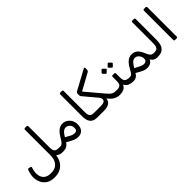

<svg xmlns="http://www.w3.org/2000/svg" viewBox="156 -1922 3294 3294"><g transform="rotate(-45 1803.0 -274.5)"><path d="M309 212Q224 212 167.5 175.5Q111 139 83 79Q55 19 55 -50Q55 -84 61.5 -118.5Q68 -153 82 -191Q88 -207 95 -213Q102 -219 114 -216L142 -208Q154 -204 159 -199Q164 -194 160 -183Q147 -148 142 -119Q137 -90 137 -64Q137 -13 155.5 28Q174 69 213.5 92.5Q253 116 314 116H334Q395 116 439 90Q483 64 507.5 13.5Q532 -37 532 -108V-727Q532 -737 538.5 -743.5Q545 -750 555 -750H593Q604 -750 610 -743.5Q616 -737 616 -727V-209Q616 -157 631 -132.5Q646 -108 675 -101Q704 -94 747 -94Q762 -94 762 -79V-28Q762 2 732 2Q688 2 655.5 -8Q623 -18 602 -40Q592 39 555 95Q518 151 460.5 181.5Q403 212 329 212Z M1097 8Q1074 8 1054 4.5Q1034 1 1011.5 -7.5Q989 -16 958 -32.5Q927 -49 880 -76Q856 -41 831 -24.5Q806 -8 781.5 -3Q757 2 732 2Q717 2 717 -13V-64Q717 -94 747 -94Q768 -94 784 -100Q800 -106 817.5 -125Q835 -144 858 -185Q897 -252 930.5 -287Q964 -322 996 -335Q1028 -348 1062 -348Q1110 -348 1150 -322.5Q1190 -297 1214 -253.5Q1238 -210 1238 -153Q1238 -115 1228 -85Q1218 -55 1199 -34Q1180 -13 1154 -2.5Q1128 8 1097 8ZM1100 -81Q1123 -81 1139.5 -95Q1156 -109 1156 -149Q1157 -183 1142.5 -208Q1128 -233 1104.5 -247.5Q1081 -262 1054 -262Q1035 -262 1016.5 -254Q998 -246 976.5 -223Q955 -200 926 -152Q978 -121 1008.5 -105.5Q1039 -90 1059.5 -85.5Q1080 -81 1100 -81Z M1579 2H1561Q1507 2 1469 -16.5Q1431 -35 1410 -79Q1389 -123 1389 -201V-725Q1389 -736 1395.5 -743Q1402 -750 1415 -750H1450Q1462 -750 1467 -743.5Q1472 -737 1472 -727V-218Q1472 -165 1483.5 -138.5Q1495 -112 1519.5 -103Q1544 -94 1583 -94H1594Q1609 -94 1609 -79V-28Q1609 2 1579 2Z M1579 2Q1564 2 1564 -13V-64Q1564 -94 1594 -94H1741Q1797 -94 1821.5 -111Q1846 -128 1846 -154Q1846 -169 1839.5 -185.5Q1833 -202 1804 -235L1627 -446Q1615 -458 1611 -468Q1607 -478 1607 -494V-528Q1607 -549 1627 -561L1991 -758Q2001 -763 2007.5 -759Q2014 -755 2014 -743L2013 -698Q2012 -687 2008 -679.5Q2004 -672 1992 -665L1688 -498L1946 -192Q1972 -162 1991.5 -142.5Q2011 -123 2029.5 -112.5Q2048 -102 2071.5 -98Q2095 -94 2128 -94Q2143 -94 2143 -79V-28Q2143 2 2113 2Q2084 2 2057 -4Q2030 -10 2003.5 -24Q1977 -38 1951.5 -61Q1926 -84 1899 -121Q1895 -74 1870 -47Q1845 -20 1806.5 -9Q1768 2 1720 2Z M2113 2Q2098 2 2098 -14V-64Q2098 -94 2128 -94H2141Q2187 -94 2212 -117Q2237 -140 2237 -204V-304Q2237 -327 2259 -327H2297Q2319 -327 2319 -304V-204Q2319 -139 2348 -116.5Q2377 -94 2430 -94H2448Q2463 -94 2463 -79V-28Q2463 2 2433 2Q2383 2 2339.5 -16.5Q2296 -35 2269 -86Q2247 -34 2204 -16Q2161 2 2113 2ZM2214 -426Q2209 -421 2202 -421Q2195 -421 2189 -427L2153 -464Q2148 -470 2148 -476.5Q2148 -483 2153 -489L2189 -526Q2195 -532 2202 -532Q2209 -532 2214 -526L2251 -489Q2257 -484 2257.5 -476.5Q2258 -469 2252 -463ZM2363 -426Q2358 -420 2351 -421Q2344 -422 2338 -427L2300 -464Q2295 -469 2295 -476.5Q2295 -484 2300 -489L2338 -526Q2344 -532 2350 -532Q2356 -532 2362 -526L2399 -489Q2405 -484 2405 -476.5Q2405 -469 2399 -463Z M2773 9Q2750 9 2729.5 5Q2709 1 2686 -8Q2663 -17 2633.5 -33.5Q2604 -50 2561 -75Q2542 -41 2520.5 -24.5Q2499 -8 2477 -3Q2455 2 2433 2Q2418 2 2418 -13V-64Q2418 -94 2448 -94Q2465 -94 2477.5 -100.5Q2490 -107 2504 -125.5Q2518 -144 2538 -182Q2574 -251 2608 -287Q2642 -323 2674.5 -336.5Q2707 -350 2740 -350Q2777 -350 2809 -336Q2841 -322 2868 -289Q2895 -256 2918 -198Q2935 -157 2950.5 -134Q2966 -111 2985.5 -102.5Q3005 -94 3034 -94Q3049 -94 3049 -79V-28Q3049 2 3019 2Q2980 2 2950.5 -14Q2921 -30 2897 -68Q2881 -28 2847.5 -9.5Q2814 9 2773 9ZM2776 -80Q2802 -80 2821.5 -93.5Q2841 -107 2842 -145Q2843 -176 2828 -204Q2813 -232 2789 -250Q2765 -268 2738 -268Q2718 -268 2699 -259.5Q2680 -251 2658 -225.5Q2636 -200 2605 -150Q2658 -121 2687.5 -106Q2717 -91 2736 -85.5Q2755 -80 2776 -80Z M3019 2Q3004 2 3004 -13V-64Q3004 -94 3034 -94Q3069 -94 3092 -104Q3115 -114 3126 -141Q3137 -168 3137 -218V-727Q3137 -737 3143.5 -743.5Q3150 -750 3160 -750H3196Q3207 -750 3213 -743.5Q3219 -737 3219 -727V-226Q3219 -165 3207.5 -121.5Q3196 -78 3171.5 -50.5Q3147 -23 3109.5 -10.5Q3072 2 3019 2Z M3443 5Q3433 5 3426.5 -1.5Q3420 -8 3420 -18V-727Q3420 -737 3426.5 -743.5Q3433 -750 3443 -750H3480Q3491 -750 3497 -743.5Q3503 -737 3503 -727V-18Q3503 -8 3497 -1.5Q3491 5 3480 5Z"/></g></svg>

Font: Rubik
Style: Italic
Weight: 400
Italic angle: -12°
Designer: Hubert and Fischer
Foundry: Hubert and Fischer
Version: Version 2.300;gftools[0.9.30]